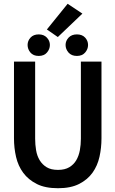

<svg xmlns="http://www.w3.org/2000/svg" viewBox="-20 -984 611 1016"><path d="M387 -802Q415 -802 430.5 -785Q446 -768 446 -746Q446 -724 430.5 -706Q415 -688 387 -688Q358 -688 342.5 -706Q327 -724 327 -746Q327 -768 343 -785Q359 -802 387 -802ZM338 -964 416 -912 286 -788 228 -828ZM185 -802Q212 -802 228 -785Q244 -768 244 -746Q244 -724 228.5 -706Q213 -688 185 -688Q156 -688 141 -706Q126 -724 126 -746Q126 -768 141.5 -785Q157 -802 185 -802ZM54 -658H166V-250Q166 -219 171 -189Q176 -159 190 -136Q204 -113 227 -99Q250 -85 287 -85Q323 -85 346.5 -99Q370 -113 383.5 -136Q397 -159 402.5 -188.5Q408 -218 408 -250V-658H517V-252Q517 -202 506.5 -154.5Q496 -107 469.5 -70Q443 -33 398.5 -10.5Q354 12 287 12Q219 12 174.5 -10.5Q130 -33 103 -69.5Q76 -106 65 -153.5Q54 -201 54 -252Z"/></svg>

Font: Codetta
Style: Bold
Weight: 700
Designer: Ulrich Proeller
Foundry: PROSA GmbH
Version: Version 2.00;September 29, 2018;FontCreator 11.5.0.2427 64-b